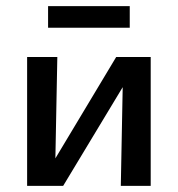

<svg xmlns="http://www.w3.org/2000/svg" viewBox="-20 -603 577 623"><path d="M372 0 380 -418H469V0ZM68 0V-418H166L158 0ZM132 0V-43L357 -418H410V-373L185 0ZM136 -513V-583H401V-513Z"/></svg>

Font: Ysabeau SemiBold
Style: Regular
Weight: 600
Designer: Christian Thalmann (Catharsis Fonts)
Version: Version 2.000;gftools[0.9.27.dev2+g8671c4b]